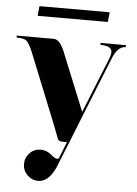

<svg xmlns="http://www.w3.org/2000/svg" viewBox="-68 -709 683 958"><g transform="rotate(5 273.0 -229.5)"><path d="M437 -615.2H85.4L90.3 -664.1H441.9ZM235.4 -435.5 348.6 -157.2 460.9 -435.5Q467.8 -452.6 467.8 -466.8Q467.8 -498 410.2 -498V-507.8H537.1V-498Q495.1 -497.1 470.7 -431.6L354.5 -142.6L299.8 -4.9L244.1 132.8Q210 205.1 160.2 205.1Q127.9 205.1 105 182.1Q82 159.2 82 127Q82 94.7 104.5 71.8Q127 48.8 159.2 48.8Q189 48.8 212.9 69.3Q233.4 86.9 244.1 86.9Q252 86.9 254.9 79.1L286.1 0H266.6Q245.6 0 240.2 -10.7Q239.3 -12.7 216.8 -72.3L72.3 -431.6Q53.2 -479 37.1 -489.3Q23.4 -498 -9.8 -498V-507.8H175.8Q209 -507.8 235.4 -435.5Z"/></g></svg>

Font: spinwerad
Style: Bold
Weight: 700
Width: 7
Version: Version 0.3